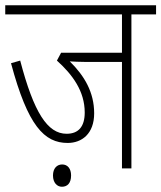

<svg xmlns="http://www.w3.org/2000/svg" viewBox="-20 -642 615 732"><path d="M481 -587H575V-622H0V-587H445V-441H213L197 -411C257 -357 303 -294 303 -213C303 -159 279 -132 234 -132C161 -132 109 -213 57 -411L22 -401C86 -162 149 -97 238 -97C292 -97 339 -132 339 -210C339 -290 302 -353 246 -408C262 -407 282 -406 301 -406H445V0H481ZM182 27C182 55 198 70 216 70C237 70 251 56 251 27C251 1 238 -15 217 -15C197 -15 182 0 182 27Z"/></svg>

Font: Noto Sans Devanagari Condensed ExtraLight
Style: Regular
Weight: 200
Width: 3
Designer: Jelle Bosma - Monotype Design Team
Foundry: Monotype Imaging Inc.
Version: Version 2.004